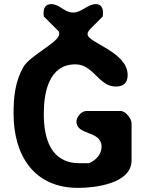

<svg xmlns="http://www.w3.org/2000/svg" viewBox="-20 -907 721 934"><path d="M46 -354C46 -154 143 7 360 7C439 7 620 -12 620 -127V-307C620 -330 591 -367 567 -367H400C376 -367 352 -338 352 -316C352 -246 474 -274 474 -193C474 -156 446 -127 413 -113H367C227 -113 193 -233 193 -353C193 -456 217 -594 347 -594C435 -594 460 -486 543 -486C581 -486 601 -504 601 -542C601 -655 406 -699 406 -740C406 -751 411 -756 420 -767L480 -827C480 -830 481 -844 481 -847C481 -868 471 -887 447 -887C405 -887 379 -846 335 -846C294 -846 269 -887 230 -887C202 -887 192 -869 192 -844C192 -839 193 -827 193 -827L267 -753C267 -753 268 -744 268 -741C268 -702 125 -637 93 -580C53 -508 46 -435 46 -354Z"/></svg>

Font: Asimov Print
Style: Regular
Weight: 500
Designer: Google
Version: Version 2.000980: 2014